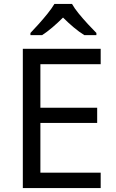

<svg xmlns="http://www.w3.org/2000/svg" viewBox="-20 -964 596 984"><path d="M496 0H97V-714H496V-635H187V-412H478V-334H187V-79H496ZM349 -944Q361 -922 383.5 -894.5Q406 -867 430.5 -840.5Q455 -814 474 -795V-784H412Q386 -800 358 -823.5Q330 -847 303 -874Q276 -847 249 -824Q222 -801 196 -784H136V-795Q155 -815 178.5 -841Q202 -867 224 -894.5Q246 -922 259 -944Z"/></svg>

Font: Noto Sans Tai Tham
Style: Regular
Weight: 400
Designer: Monotype Design Team 2013. Revised by David WIlliams 2020
Foundry: Monotype Imaging Inc.
Version: Version 2.002